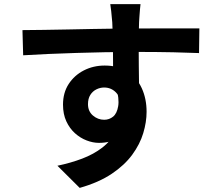

<svg xmlns="http://www.w3.org/2000/svg" viewBox="-20 -826 1040 920"><path d="M653.3 -806.1Q652.5 -798.4 650.7 -780.7Q648.9 -762.9 648 -745.5Q647.1 -728.2 646.4 -720.1Q645.4 -700.3 645 -666.4Q644.6 -632.6 644.6 -591.6Q644.6 -550.6 645.1 -509.1Q645.6 -467.6 646.1 -431.2Q646.6 -394.9 646.6 -370.9L521.9 -412.9Q521.9 -431.8 521.9 -463.3Q521.9 -494.7 521.7 -532.4Q521.6 -570.1 521.1 -606.9Q520.6 -643.7 519.7 -673.8Q518.9 -703.8 517.9 -719.3Q515.5 -749.6 512.8 -773.2Q510.2 -796.8 508.4 -806.1ZM87.6 -681.7Q132.4 -681.9 188.3 -682.8Q244.2 -683.6 305 -684.8Q365.8 -686 425.2 -687.2Q484.5 -688.3 536.2 -688.9Q587.9 -689.5 625.7 -689.5Q663.9 -689.5 709.2 -689.8Q754.5 -690 798.3 -690Q842.2 -690 878.5 -689.9Q914.8 -689.8 935.3 -689.8L933.7 -571.7Q887.3 -573.7 810.1 -575.5Q732.8 -577.2 622 -577.2Q554 -577.2 483.9 -575.8Q413.8 -574.5 345 -572.3Q276.2 -570.2 211.9 -567.4Q147.7 -564.6 91 -561.1ZM629.2 -385.8Q629.2 -304.2 609.4 -250Q589.6 -195.9 551 -168.7Q512.4 -141.4 454.3 -141.4Q425.7 -141.4 395.3 -153Q364.8 -164.6 339.1 -187.7Q313.5 -210.8 297.7 -245Q281.9 -279.3 281.9 -324.6Q281.9 -381.7 309.1 -423.5Q336.4 -465.4 381.9 -488.7Q427.4 -511.9 481.7 -511.9Q547.5 -511.9 592.2 -482.3Q636.9 -452.7 659.6 -402.7Q682.4 -352.7 682.4 -290.2Q682.4 -241.3 666.4 -188Q650.4 -134.8 613.6 -84.6Q576.9 -34.5 515.2 6.9Q453.5 48.3 361.9 74.3L255.1 -31.8Q318.8 -45.1 373.9 -66Q429 -86.9 470.6 -119.1Q512.2 -151.3 535.5 -198.1Q558.8 -244.9 558.8 -310.7Q558.8 -359.5 535.6 -383.1Q512.4 -406.7 479 -406.7Q460 -406.7 442.1 -397.9Q424.1 -389.1 412.8 -371.3Q401.6 -353.5 401.6 -327Q401.6 -292.7 425.3 -272.4Q449.1 -252.1 479.2 -252.1Q503.4 -252.1 521.9 -267.1Q540.4 -282 546.3 -317.2Q552.3 -352.4 535.9 -411.1Z"/></svg>

Font: Noto Sans TC
Style: Regular
Weight: 100
Designer: Ryoko NISHIZUKA 西塚涼子 (kana, bopomofo & ideographs); Paul D. Hunt (Latin, Greek & Cyrillic); Sandoll Communications 산돌커뮤니
Foundry: Adobe
Version: Version 2.004;hotconv 1.0.118;makeotfexe 2.5.65603